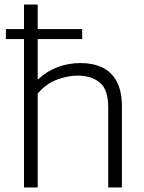

<svg xmlns="http://www.w3.org/2000/svg" viewBox="-20 -828 638 848"><path d="M86 0V-655.5H6V-699.5H86V-808H146.5V-699.5H343V-655.5H146.5V-479.5H150.5Q187.5 -514 235 -531.8Q282.5 -549.5 335.5 -549.5Q389.5 -549.5 430.8 -530.5Q472 -511.5 495.2 -468.8Q518.5 -426 518.5 -355.5V0H458V-353Q458 -432.5 421 -463.2Q384 -494 323 -494Q277.5 -494 229.8 -475.5Q182 -457 146.5 -414.5V0Z"/></svg>

Font: Encode Sans SmExp Lt
Style: Regular
Weight: 300
Width: 6
Designer: Multiple Designers
Foundry: Impallari Type
Version: Version 3.002; ttfautohint (v1.8.3) -l 8 -r 50 -G 200 -x 14 